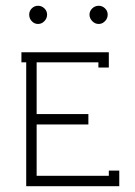

<svg xmlns="http://www.w3.org/2000/svg" viewBox="-20 -645 468 665"><path d="M299.6 -571.8Q290 -581.5 290 -594.2Q290 -606.9 299.6 -616Q309.1 -625 321.8 -625Q334.5 -625 343.8 -616Q353 -606.9 353 -594.2Q353 -581.5 343.8 -571.8Q334.5 -562 321.8 -562Q309.1 -562 299.6 -571.8ZM81.1 -594.2Q81.1 -606.9 90.1 -616Q99.1 -625 111.8 -625Q124.5 -625 133.8 -616Q143.1 -606.9 143.1 -594.2Q143.1 -581.5 133.8 -571.8Q124.5 -562 111.8 -562Q99.1 -562 90.1 -571.5Q81.1 -581.1 81.1 -594.2ZM106.9 -429.2V-250H286.1V-213.9H106.9V-36.1H356.9V-54.2H393.1V0H70.8V-429.2H54.2V-463.9H356.9V-411.1H320.8V-429.2Z"/></svg>

Font: RawengulkPcs
Style: Regular
Weight: 400
Version: Version 0.92